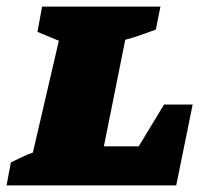

<svg xmlns="http://www.w3.org/2000/svg" viewBox="-50 -564 611 584"><path d="M449 -246H536L486 0H-30L-17 -70Q0 -78 16.5 -86Q33 -94 50 -100L129 -440L64 -467L78 -544H438L424 -474Q405 -467 381 -458.5Q357 -450 331 -443L266 -119H372Z"/></svg>

Font: Piazzolla SC Black
Style: Italic
Weight: 900
Italic angle: -11.3°
Designer: Juan Pablo del Peral
Foundry: Huerta Tipografica
Version: Version 1.330